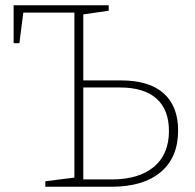

<svg xmlns="http://www.w3.org/2000/svg" viewBox="-20 -713 746 733"><path d="M153 0V-21L264 -35V-665H69L54 -548H32V-693H395V-672L298 -658V-406H442Q550 -406 605 -356.5Q660 -307 660 -215Q660 -112 593.5 -56Q527 0 405 0ZM438 -379H298V-28H406Q510 -28 567.5 -76Q625 -124 625 -213Q625 -294 577.5 -336.5Q530 -379 438 -379Z"/></svg>

Font: Bitter ExtraLight
Style: Regular
Weight: 200
Designer: Sol Matas, and Bitter project Authors
Foundry: Sol Matas
Version: Version 2.001